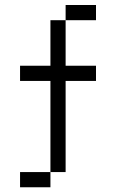

<svg xmlns="http://www.w3.org/2000/svg" viewBox="-20 -708 540 790"><path d="M375 -375V-437.5H250V-625H187.5V-437.5H62.5V-375H187.5Q187.5 -375 187.5 0H62.5V62.5H187.5V0H250Q250 0 250 -375ZM375 -625V-687.5H250V-625Z"/></svg>

Font: CalcUnifontExMono
Style: Regular
Weight: 500
Version: Version 15.0.06